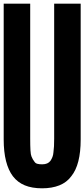

<svg xmlns="http://www.w3.org/2000/svg" viewBox="-20 -1020 457 1040"><path d="M366.2 -65.4Q341.8 -32.2 301.8 -16.1Q261.7 0 208 0Q153.3 0 114.3 -16.1Q75.2 -32.2 49.8 -65.4Q25.4 -97.7 12.7 -147.5Q0 -197.3 0 -264.6V-1000H143.6V-268.6Q143.6 -229.5 145 -205.6Q146.5 -181.6 150.4 -172.9Q153.3 -165 157.7 -157.2Q162.1 -149.4 167 -143.6Q171.9 -135.7 182.1 -132.8Q192.4 -129.9 208 -129.9Q224.6 -129.9 235.4 -134.8Q246.1 -139.6 252.9 -148.4Q259.8 -158.2 264.2 -169.9Q268.6 -181.6 269.5 -195.3Q271.5 -209 272.5 -227.5Q273.4 -246.1 273.4 -268.6V-1000H417V-264.6Q417 -196.3 404.3 -146.5Q391.6 -96.7 366.2 -65.4Z"/></svg>

Font: LCARS-Mono
Style: Regular
Weight: 400
Designer: Vernon Adams
Version: Version 1.0